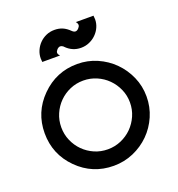

<svg xmlns="http://www.w3.org/2000/svg" viewBox="-130 -822 860 930"><g transform="rotate(-20 300.0 -356.5)"><path d="M299.8 2.4Q190.9 2.4 114.3 -74.2Q37.6 -150.9 37.6 -259.8Q37.6 -368.2 114.3 -444.8Q191.4 -522 299.8 -522Q353.5 -522 401.1 -501.2Q448.7 -480.5 484.6 -444.6Q520.5 -408.7 541.5 -361.1Q562.5 -313.5 562.5 -259.8Q562.5 -205.6 541.7 -158Q521 -110.4 485.1 -74.7Q449.2 -39.1 401.4 -18.3Q353.5 2.4 299.8 2.4ZM299.8 -82.5Q335.9 -82.5 368.2 -96.4Q400.4 -110.4 424.6 -134.5Q448.7 -158.7 462.9 -190.9Q477.1 -223.1 477.1 -259.8Q477.1 -295.9 462.9 -328.1Q448.7 -360.4 424.6 -384.5Q400.4 -408.7 368.2 -422.6Q335.9 -436.5 299.8 -436.5Q263.2 -436.5 231.2 -422.6Q199.2 -408.7 175 -384.5Q150.9 -360.4 137 -328.1Q123 -295.9 123 -259.8Q123 -223.1 137 -190.9Q150.9 -158.7 175 -134.5Q199.2 -110.4 231.2 -96.4Q263.2 -82.5 299.8 -82.5ZM267.1 -624.5Q258.8 -630.4 252 -630.4Q247.6 -630.4 243.2 -627.9Q238.8 -625.5 235.4 -621.8Q231.9 -618.2 229.7 -614Q227.5 -609.9 227.5 -606Q227.5 -598.1 235.8 -589.8V-588.9H145Q143.6 -598.1 143.6 -606.9Q143.6 -628.4 152.1 -647.9Q160.6 -667.5 175.3 -682.4Q189.9 -697.3 209.7 -706.1Q229.5 -714.8 252.4 -714.8H252.9Q275.9 -714.8 294.4 -706.8Q313 -698.7 330.1 -681.6Q338.9 -672.9 347.2 -672.9Q351.1 -672.9 355.2 -675Q359.4 -677.2 363 -680.9Q366.7 -684.6 369.1 -689Q371.6 -693.4 371.6 -697.3Q371.6 -706.1 363.8 -714.4L363.3 -714.8H454.6Q456.1 -704.6 456.1 -695.8Q456.1 -674.8 447.5 -655.5Q439 -636.2 423.8 -621.3Q408.7 -606.4 388.7 -597.7Q368.7 -588.9 345.7 -588.9Q301.3 -588.9 269 -622.1Q268.6 -622.6 267.8 -623Q267.1 -623.5 267.1 -624.5ZM239.3 -588.9 238.8 -589.4Z"/></g></svg>

Font: Proletarsk
Style: Regular
Weight: 400
Designer: Peter Wiegel, original typeface by Carl Albert Fahrenwaldt 1901
Foundry: Peter Wiegel
Version: Version 1.000 2010 initial release